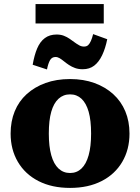

<svg xmlns="http://www.w3.org/2000/svg" viewBox="-20 -910 686 940"><path d="M614 -256Q614 -178 578.5 -117.5Q543 -57 477.5 -23.5Q412 10 323 10Q234 10 168.5 -23.5Q103 -57 67.5 -117.5Q32 -178 32 -256Q32 -316 52 -365Q72 -414 110.5 -449Q149 -484 202.5 -503.5Q256 -523 323 -523Q389 -523 442.5 -503.5Q496 -484 534.5 -449Q573 -414 593.5 -365Q614 -316 614 -256ZM219 -256Q219 -193 231 -150Q243 -107 266.5 -85Q290 -63 323 -63Q356 -63 379 -85Q402 -107 414 -150Q426 -193 426 -256Q426 -321 414 -363Q402 -405 379 -426.5Q356 -448 323 -448Q290 -448 266.5 -426.5Q243 -405 231 -363Q219 -321 219 -256ZM385 -571Q364 -571 347.5 -577Q331 -583 317.5 -592Q304 -601 293 -610Q282 -619 272 -625Q262 -631 252 -631Q234 -631 225 -615.5Q216 -600 210 -570L140 -593Q148 -640 162 -673Q176 -706 199.5 -723.5Q223 -741 257 -741Q277 -741 292.5 -735Q308 -729 321 -720Q334 -711 345.5 -702.5Q357 -694 368 -688Q379 -682 391 -682Q404 -682 411.5 -689Q419 -696 425 -709.5Q431 -723 436 -743L505 -718Q496 -673 480 -639.5Q464 -606 441 -588.5Q418 -571 385 -571ZM154 -890H488V-795H154Z"/></svg>

Font: Roboto Serif 36pt
Style: Bold
Weight: 700
Version: Version 1.008